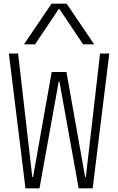

<svg xmlns="http://www.w3.org/2000/svg" viewBox="-20 -1020 640 1040"><path d="M118 0 28 -730H78L155 -61H159L260 -630H340L441 -61H445L522 -730H572L482 0H406L302 -578H298L194 0ZM110 -780 259 -1000H341L490 -780H430L302 -971H298L170 -780Z"/></svg>

Font: M PLUS Code Latin 60 Light
Style: Regular
Weight: 300
Width: 7
Monospace: yes
Designer: Coji Morishita
Foundry: UNDERFOREST DESIGN
Version: Version 1.005; ttfautohint (v1.8.3)